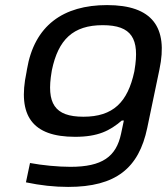

<svg xmlns="http://www.w3.org/2000/svg" viewBox="-20 -529 656 755"><path d="M86 -256 84 -244C48 -74 107 9 275 9C366 9 412 -15 459 -55H467L456 -3C437 87 382 127 257 127C208 127 146 121 98 112L82 188C139 200 193 206 248 206C436 206 526 132 559 -26L607 -256C642 -422 579 -509 401 -509C229 -509 115 -429 86 -256ZM183 -247 184 -253C209 -373 267 -430 384 -430C498 -430 530 -377 509 -253L508 -247C482 -127 425 -70 308 -70C194 -70 162 -123 183 -247Z"/></svg>

Font: LT Wave
Style: Italic
Weight: 400
Designer: Daniel Lyons
Version: Version 2.5 (Glyphs App)